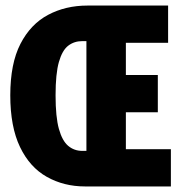

<svg xmlns="http://www.w3.org/2000/svg" viewBox="-20 -671 640 691"><path d="M286 0Q210 0 148.5 -34.5Q87 -69 52 -142Q17 -215 17 -328Q17 -442 53.5 -513Q90 -584 153 -617.5Q216 -651 295 -651H585V-517H433V-401H548V-267H433V-134H595V0ZM276 -128H291V-523H276Q247 -523 225.5 -506.5Q204 -490 192 -448Q180 -406 180 -328Q180 -250 192 -207Q204 -164 225.5 -146Q247 -128 276 -128Z"/></svg>

Font: Source Code Pro ExtraBold
Style: Regular
Weight: 800
Monospace: yes
Designer: Paul D. Hunt, Teo Tuominen
Foundry: Adobe Systems Incorporated
Version: Version 1.018;hotconv 1.0.116;makeotfexe 2.5.65601